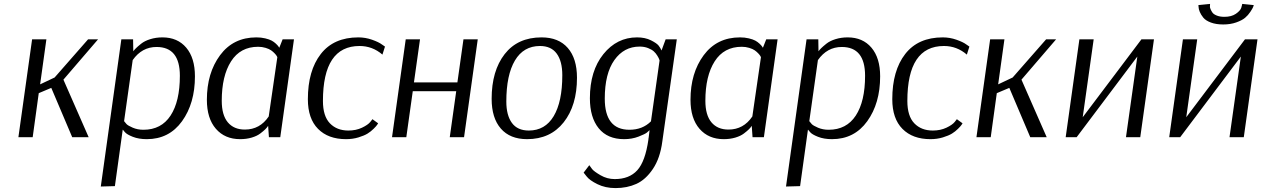

<svg xmlns="http://www.w3.org/2000/svg" viewBox="-20 -701 6449 981"><path d="M74 0 144 -500H217L185 -270L259 -305L430 -500H481L304 -294L433 0H349L242 -252L178 -225L147 0Z M495 252 600 -500H660L661 -439Q666 -446 674.5 -454.5Q683 -463 701 -477.5Q719 -492 748 -501Q777 -510 810 -510Q887 -510 931.5 -457.5Q976 -405 976 -311Q976 -173 910 -81.5Q844 10 730 10Q689 10 658.5 -2Q628 -14 618 -26L608 -38H607L567 250ZM780 -461Q705 -461 658 -394L614 -82Q619 -75 626.5 -67Q634 -59 658.5 -48.5Q683 -38 713 -38Q804 -38 851.5 -110.5Q899 -183 899 -314Q899 -461 780 -461Z M1482 -500 1412 0H1354L1350 -58Q1344 -49 1335.5 -40.5Q1327 -32 1310 -19Q1293 -6 1266 2Q1239 10 1207 10Q1129 10 1083 -43Q1037 -96 1037 -191Q1037 -328 1104.5 -419Q1172 -510 1290 -510Q1314 -510 1335 -505Q1356 -500 1368 -493.5Q1380 -487 1389.5 -478Q1399 -469 1402 -464.5Q1405 -460 1407 -457L1424 -500ZM1231 -39Q1308 -39 1353 -106L1397 -409Q1396 -411 1393.5 -415.5Q1391 -420 1383 -428.5Q1375 -437 1365 -444Q1355 -451 1337 -456.5Q1319 -462 1299 -462Q1208 -462 1160.5 -387.5Q1113 -313 1113 -186Q1113 -113 1144 -76Q1175 -39 1231 -39Z M1934 -422Q1883 -466 1817 -466Q1630 -466 1630 -185Q1630 -108 1665.5 -71Q1701 -34 1760 -34Q1799 -34 1829.5 -48.5Q1860 -63 1872 -78L1883 -92L1912 -71Q1910 -68 1906.5 -62.5Q1903 -57 1889 -43Q1875 -29 1858 -18.5Q1841 -8 1811.5 1Q1782 10 1748 10Q1657 10 1605 -42.5Q1553 -95 1553 -194Q1553 -340 1619 -425Q1685 -510 1811 -510Q1847 -510 1881 -498Q1915 -486 1931 -474L1947 -463Z M1983 0 2053 -500H2126L2095 -280H2317L2348 -500H2421L2351 0H2278L2311 -235H2089L2056 0Z M2928 -304Q2928 -162 2860 -76Q2792 10 2673 10Q2586 10 2539 -44Q2492 -98 2492 -196Q2492 -339 2558.5 -424.5Q2625 -510 2747 -510Q2834 -510 2881 -456Q2928 -402 2928 -304ZM2739 -466Q2655 -466 2611 -392Q2567 -318 2567 -182Q2567 -112 2595.5 -73Q2624 -34 2682 -34Q2765 -34 2809 -107.5Q2853 -181 2853 -317Q2853 -388 2824.5 -427Q2796 -466 2739 -466Z M3438 -500 3364 22Q3353 107 3316 162Q3279 217 3231.5 238.5Q3184 260 3125 260Q3073 260 3032.5 240Q2992 220 2977 200L2962 181L2991 143Q2996 151 3005.5 163Q3015 175 3048.5 194.5Q3082 214 3121 214Q3195 214 3236 169Q3277 124 3293 12V8Q3293 6 3294 5V4L3299 -36Q3294 -31 3285 -23.5Q3276 -16 3242.5 -3Q3209 10 3169 10Q3084 10 3039 -45.5Q2994 -101 2994 -199Q2994 -339 3063 -424.5Q3132 -510 3235 -510Q3276 -510 3306 -495Q3336 -480 3345.5 -467.5Q3355 -455 3360 -443L3381 -500ZM3196 -38Q3263 -38 3306 -81L3350 -392Q3349 -395 3347.5 -399.5Q3346 -404 3338.5 -416.5Q3331 -429 3320.5 -438.5Q3310 -448 3291 -455.5Q3272 -463 3248 -463Q3168 -463 3119 -394Q3070 -325 3070 -197Q3070 -38 3196 -38Z M3953 -500 3883 0H3825L3821 -58Q3815 -49 3806.5 -40.5Q3798 -32 3781 -19Q3764 -6 3737 2Q3710 10 3678 10Q3600 10 3554 -43Q3508 -96 3508 -191Q3508 -328 3575.5 -419Q3643 -510 3761 -510Q3785 -510 3806 -505Q3827 -500 3839 -493.5Q3851 -487 3860.5 -478Q3870 -469 3873 -464.5Q3876 -460 3878 -457L3895 -500ZM3702 -39Q3779 -39 3824 -106L3868 -409Q3867 -411 3864.5 -415.5Q3862 -420 3854 -428.5Q3846 -437 3836 -444Q3826 -451 3808 -456.5Q3790 -462 3770 -462Q3679 -462 3631.5 -387.5Q3584 -313 3584 -186Q3584 -113 3615 -76Q3646 -39 3702 -39Z M3996 252 4101 -500H4161L4162 -439Q4167 -446 4175.5 -454.5Q4184 -463 4202 -477.5Q4220 -492 4249 -501Q4278 -510 4311 -510Q4388 -510 4432.5 -457.5Q4477 -405 4477 -311Q4477 -173 4411 -81.5Q4345 10 4231 10Q4190 10 4159.5 -2Q4129 -14 4119 -26L4109 -38H4108L4068 250ZM4281 -461Q4206 -461 4159 -394L4115 -82Q4120 -75 4127.5 -67Q4135 -59 4159.5 -48.5Q4184 -38 4214 -38Q4305 -38 4352.5 -110.5Q4400 -183 4400 -314Q4400 -461 4281 -461Z M4920 -422Q4869 -466 4803 -466Q4616 -466 4616 -185Q4616 -108 4651.5 -71Q4687 -34 4746 -34Q4785 -34 4815.5 -48.5Q4846 -63 4858 -78L4869 -92L4898 -71Q4896 -68 4892.5 -62.5Q4889 -57 4875 -43Q4861 -29 4844 -18.5Q4827 -8 4797.5 1Q4768 10 4734 10Q4643 10 4591 -42.5Q4539 -95 4539 -194Q4539 -340 4605 -425Q4671 -510 4797 -510Q4833 -510 4867 -498Q4901 -486 4917 -474L4933 -463Z M4969 0 5039 -500H5112L5080 -270L5154 -305L5325 -500H5376L5199 -294L5328 0H5244L5137 -252L5073 -225L5042 0Z M5812 -500H5876L5806 0H5733L5791 -412L5481 0H5425L5495 -500H5568L5512 -102Z M6341 -500H6405L6335 0H6262L6320 -412L6010 0H5954L6024 -500H6097L6041 -102ZM6236 -615Q6272 -615 6294.5 -630.5Q6317 -646 6322 -661L6326 -676L6327 -681L6386 -675Q6385 -671 6382.5 -664.5Q6380 -658 6368.5 -640.5Q6357 -623 6341.5 -610Q6326 -597 6296.5 -586.5Q6267 -576 6230 -576Q6193 -576 6166.5 -586Q6140 -596 6128 -611Q6116 -626 6110 -640.5Q6104 -655 6104 -665L6103 -675L6163 -681L6162 -676Q6163 -676 6162 -670Q6161 -664 6165 -654.5Q6169 -645 6175 -636.5Q6181 -628 6197 -621.5Q6213 -615 6236 -615Z"/></svg>

Font: ArsenalItalic
Style: Italic
Weight: 400
Italic angle: -9°
Designer: Andrij Shevchenko
Foundry: Stairsfor.com
Version: Version 1.000